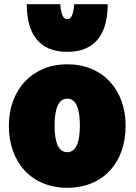

<svg xmlns="http://www.w3.org/2000/svg" viewBox="-20 -864 647 911"><path d="M299 27C470 27 576 -93 576 -267C576 -439 467 -559 299 -559C134 -559 22 -439 22 -267C22 -93 130 27 299 27ZM299 -618C432 -618 491 -703 491 -844H332C328 -788 315 -773 299 -773C283 -773 270 -788 266 -844H107C107 -703 166 -618 299 -618ZM299 -396C341 -396 359 -348 359 -269C359 -190 341 -142 299 -142C257 -142 239 -189 239 -269C239 -347 257 -396 299 -396Z"/></svg>

Font: Repo ExtraBlack
Style: Regular
Weight: 400
Designer: Stefan Peev
Foundry: Context Ltd
Version: Version 001.502